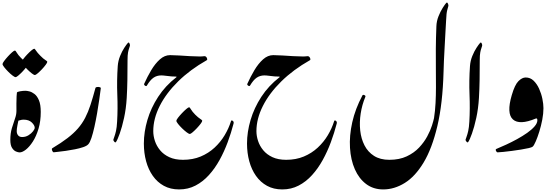

<svg xmlns="http://www.w3.org/2000/svg" viewBox="-30 -1181 4300 1494"><path d="M168.9 -474.6Q179.2 -474.6 198.5 -470Q217.8 -465.3 238.3 -449.7Q258.8 -434.1 272.9 -400.9Q287.1 -367.7 287.1 -310.1Q287.1 -237.8 269.8 -179.7Q252.4 -121.6 226.1 -80.3Q199.7 -39.1 171.9 -17.1Q144 4.9 122.6 4.9Q111.8 4.9 94.7 -2Q77.6 -8.8 64 -29.8Q50.3 -50.8 50.3 -92.8Q50.3 -143.1 62.3 -183.3Q74.2 -223.6 85.9 -256.1Q97.7 -288.6 97.7 -314.5Q97.7 -320.3 110.4 -318.1Q123 -315.9 123 -303.2Q123 -290 117.2 -262.5Q111.3 -234.9 105.7 -206.3Q100.1 -177.7 100.1 -161.1Q100.1 -141.1 110.8 -127.9Q121.6 -114.7 142.1 -114.7Q169.9 -114.7 192.1 -128.7Q214.4 -142.6 227.3 -159.7Q240.2 -176.8 240.2 -186.5Q240.2 -205.6 217.5 -227.8Q194.8 -250 153.3 -250Q138.7 -250 126.7 -245.8Q114.7 -241.7 107.9 -241.7Q103.5 -241.7 101.1 -262.2Q98.6 -282.7 97.9 -313.5Q97.2 -344.2 97.7 -376.2Q98.1 -408.2 99.1 -431.9Q100.1 -455.6 101.6 -460.4Q103.5 -466.8 126 -470.7Q148.4 -474.6 168.9 -474.6ZM188 -682.6Q188 -676.3 175.8 -659.9Q163.6 -643.6 146.2 -625.2Q128.9 -606.9 113.3 -593.8Q97.7 -580.6 91.8 -580.6Q84 -580.6 67.4 -593.3Q50.8 -606 33 -624Q15.1 -642.1 2.4 -658.4Q-10.3 -674.8 -10.3 -682.6Q-10.3 -689.5 2 -706.1Q14.2 -722.7 31.5 -741.7Q48.8 -760.7 64.2 -774.2Q79.6 -787.6 85.9 -787.6Q91.3 -787.6 100.6 -771Q109.9 -754.4 133.8 -730Q157.7 -706.5 172.9 -697.3Q188 -688 188 -682.6ZM337.9 -699.7Q337.9 -693.4 325.7 -676.8Q313.5 -660.2 296.1 -641.8Q278.8 -623.5 263.2 -610.4Q247.6 -597.2 241.7 -597.2Q233.9 -597.2 217.5 -609.9Q201.2 -622.6 183.1 -640.6Q165 -658.7 152.3 -675.3Q139.6 -691.9 139.6 -699.7Q139.6 -706.5 152.1 -722.9Q164.6 -739.3 181.6 -757.3Q198.7 -775.4 214.4 -788.6Q230 -801.8 236.3 -801.8Q241.2 -801.8 250.7 -786.4Q260.3 -771 284.2 -747.1Q307.6 -723.1 322.8 -714.1Q337.9 -705.1 337.9 -699.7Z M712.9 -497.1Q714.4 -502.4 724.9 -503.9Q735.4 -505.4 745.1 -502.9Q754.9 -500.5 754.4 -494.6Q749.5 -456.1 742.2 -404.8Q734.9 -353.5 725.3 -298.6Q715.8 -243.7 704.6 -193.6Q693.4 -143.6 681.4 -107.4Q669.4 -71.3 656.7 -58.1Q645 -45.4 616.9 -35.9Q588.9 -26.4 553.2 -19.3Q517.6 -12.2 482.9 -7.3Q448.2 -2.4 422.4 0.2Q396.5 2.9 388.7 3.9Q380.9 4.4 375.7 -9.8Q370.6 -23.9 377.4 -27.8Q446.8 -69.3 494.9 -106.2Q543 -143.1 576.2 -181.2Q609.4 -219.2 632.6 -263.9Q655.8 -308.6 674.3 -365.5Q692.9 -422.4 712.9 -497.1Z M886.2 -667Q889.2 -707.5 904.3 -744.9Q919.4 -782.2 937.3 -809.3Q955.1 -836.4 964.8 -846.7Q972.2 -855 977.5 -843.3Q982.9 -831.5 981 -824.7Q979.5 -817.4 974.9 -805.7Q970.2 -793.9 966.3 -772.7Q962.4 -751.5 962.4 -714.4Q962.4 -631.8 961.2 -559.3Q960 -486.8 956.1 -419.9Q951.2 -335.9 935.3 -263.4Q919.4 -190.9 901.6 -141.4Q883.8 -91.8 872.6 -76.2Q867.7 -68.8 859.1 -78.6Q850.6 -88.4 852.1 -94.7Q854.5 -104 860.4 -119.1Q866.2 -134.3 872.6 -161.9Q878.9 -189.5 881.3 -235.4Q887.2 -334.5 882.8 -443.8Q878.4 -553.2 886.2 -667Z M1543.5 -241.2Q1543.9 -234.9 1531.5 -218.3Q1519 -201.7 1501.7 -183.3Q1484.4 -165 1469 -151.9Q1453.6 -138.7 1447.3 -138.7Q1439.5 -138.7 1422.6 -151.4Q1405.8 -164.1 1387.2 -182.1Q1368.7 -200.2 1355.5 -216.8Q1342.3 -233.4 1342.3 -241.2Q1342.3 -248 1355.2 -264.9Q1368.2 -281.7 1386 -300.5Q1403.8 -319.3 1419.7 -332.8Q1435.5 -346.2 1441.4 -346.2Q1446.8 -346.2 1456.3 -329.3Q1465.8 -312.5 1489.3 -288.6Q1513.2 -265.1 1528.3 -255.9Q1543.5 -246.6 1543.5 -241.2ZM1558.6 -743.7Q1572.8 -745.1 1579.3 -730.7Q1585.9 -716.3 1578.6 -712.4Q1449.2 -639.2 1356 -547.4Q1262.7 -455.6 1212.6 -356.2Q1162.6 -256.8 1162.6 -160.6Q1162.6 -123.5 1175.3 -84.5Q1188 -45.4 1215.6 -12Q1243.2 21.5 1287.4 42Q1331.5 62.5 1394 62.5Q1470.2 62.5 1531.5 36.9Q1592.8 11.2 1639.4 -32Q1686 -75.2 1718 -128.7Q1750 -182.1 1767.1 -237.3Q1770 -248.5 1780.8 -241Q1791.5 -233.4 1787.1 -218.3Q1768.6 -147 1741.7 -74.5Q1714.8 -2 1678.5 64Q1642.1 129.9 1595.5 181.4Q1548.8 232.9 1491.2 262.9Q1433.6 293 1363.8 293Q1296.4 293 1245.1 264.9Q1193.8 236.8 1159.2 187.5Q1124.5 138.2 1106.9 73.7Q1089.4 9.3 1089.4 -64Q1089.4 -153.3 1116.9 -247.3Q1144.5 -341.3 1200.7 -427.5Q1256.8 -513.7 1341.8 -579.6Q1349.1 -585 1337.2 -585.2Q1325.2 -585.4 1304.7 -586.4Q1284.7 -587.9 1262 -591.1Q1239.3 -594.2 1225.1 -594.2Q1190.4 -594.2 1164.3 -576.2Q1138.2 -558.1 1112.8 -515.1Q1108.4 -507.8 1098.6 -514.4Q1088.9 -521 1091.8 -528.8Q1116.2 -583.5 1146.7 -634.8Q1177.2 -686 1214.1 -719Q1251 -752 1293.5 -752Q1323.2 -752 1364.7 -749.3Q1406.2 -746.6 1447.8 -744.1Q1489.3 -741.7 1519 -741.7Q1529.3 -741.7 1539.1 -741.9Q1548.8 -742.2 1558.6 -743.7Z M2361.3 -743.7Q2375.5 -745.1 2382.1 -730.7Q2388.7 -716.3 2381.3 -712.4Q2252 -639.2 2158.7 -547.4Q2065.4 -455.6 2015.4 -356.2Q1965.3 -256.8 1965.3 -160.6Q1965.3 -123.5 1978 -84.5Q1990.7 -45.4 2018.3 -12Q2045.9 21.5 2090.1 42Q2134.3 62.5 2196.8 62.5Q2272.9 62.5 2334.2 36.9Q2395.5 11.2 2442.1 -32Q2488.8 -75.2 2520.8 -128.7Q2552.7 -182.1 2569.8 -237.3Q2572.8 -248.5 2583.5 -241Q2594.2 -233.4 2589.8 -218.3Q2571.3 -147 2544.4 -74.5Q2517.6 -2 2481.2 64Q2444.8 129.9 2398.2 181.4Q2351.6 232.9 2293.9 262.9Q2236.3 293 2166.5 293Q2099.1 293 2047.9 264.9Q1996.6 236.8 1961.9 187.5Q1927.2 138.2 1909.7 73.7Q1892.1 9.3 1892.1 -64Q1892.1 -153.3 1919.7 -247.3Q1947.3 -341.3 2003.4 -427.5Q2059.6 -513.7 2144.5 -579.6Q2151.9 -585 2139.9 -585.2Q2127.9 -585.4 2107.4 -586.4Q2087.4 -587.9 2064.7 -591.1Q2042 -594.2 2027.8 -594.2Q1993.2 -594.2 1967 -576.2Q1940.9 -558.1 1915.5 -515.1Q1911.1 -507.8 1901.4 -514.4Q1891.6 -521 1894.5 -528.8Q1918.9 -583.5 1949.5 -634.8Q1980 -686 2016.8 -719Q2053.7 -752 2096.2 -752Q2126 -752 2167.5 -749.3Q2209 -746.6 2250.5 -744.1Q2292 -741.7 2321.8 -741.7Q2332 -741.7 2341.8 -741.9Q2351.6 -742.2 2361.3 -743.7Z M2999.5 62.5Q3077.6 62.5 3134.8 35.6Q3191.9 8.8 3231 -32.7Q3270 -74.2 3294.4 -119.6Q3318.8 -165 3331.1 -203.9Q3343.3 -242.7 3347.2 -262.2Q3356 -318.8 3359.1 -379.2Q3362.3 -439.5 3362.3 -502.9Q3362.3 -575.7 3361.6 -648.4Q3360.8 -721.2 3361.3 -801.3Q3361.8 -881.3 3365.7 -977.1Q3367.2 -1017.1 3382.1 -1054.4Q3397 -1091.8 3414.6 -1119.4Q3432.1 -1147 3441.9 -1157.7Q3449.2 -1166 3454.8 -1154.1Q3460.4 -1142.1 3459 -1135.3Q3456.1 -1124 3450 -1102.3Q3443.8 -1080.6 3441.4 -1024.4Q3439 -983.4 3436 -928.5Q3433.1 -873.5 3429.9 -815.9Q3426.8 -758.3 3424.3 -707.5Q3421.9 -656.7 3421.4 -623Q3414.6 -375 3373.3 -200.4Q3332 -25.9 3266.6 83Q3201.2 191.9 3119.9 242.4Q3038.6 293 2951.7 293Q2875 293 2819.1 251Q2763.2 209 2731.2 136.2Q2699.2 63.5 2693.4 -30.5Q2687.5 -124.5 2710.9 -229.2Q2734.4 -334 2790 -438.5Q2793.9 -445.8 2805.2 -440.9Q2816.4 -436 2813 -427.7Q2787.1 -365.7 2776.6 -297.9Q2766.1 -230 2772.9 -165.8Q2779.8 -101.6 2806.2 -50Q2832.5 1.5 2880.4 32Q2928.2 62.5 2999.5 62.5Z M3627 -667Q3629.9 -707.5 3645 -744.9Q3660.2 -782.2 3678 -809.3Q3695.8 -836.4 3705.6 -846.7Q3712.9 -855 3718.3 -843.3Q3723.6 -831.5 3721.7 -824.7Q3720.2 -817.4 3715.6 -805.7Q3710.9 -793.9 3707 -772.7Q3703.1 -751.5 3703.1 -714.4Q3703.1 -631.8 3701.9 -559.3Q3700.7 -486.8 3696.8 -419.9Q3691.9 -335.9 3676 -263.4Q3660.2 -190.9 3642.3 -141.4Q3624.5 -91.8 3613.3 -76.2Q3608.4 -68.8 3599.9 -78.6Q3591.3 -88.4 3592.8 -94.7Q3595.2 -104 3601.1 -119.1Q3606.9 -134.3 3613.3 -161.9Q3619.6 -189.5 3622.1 -235.4Q3627.9 -334.5 3623.5 -443.8Q3619.1 -553.2 3627 -667Z M4060.5 -578.1Q4096.2 -578.1 4122.1 -553.2Q4147.9 -528.3 4165 -490.5Q4182.1 -452.6 4190.4 -411.9Q4198.7 -371.1 4198.7 -339.4Q4198.7 -297.4 4189.5 -249.3Q4180.2 -201.2 4166.5 -157Q4152.8 -112.8 4138.9 -81.1Q4125 -49.3 4115.7 -40.5Q4109.9 -34.7 4085 -28.8Q4060.1 -22.9 4024.9 -17.3Q3989.7 -11.7 3953.1 -6.8Q3916.5 -2 3886.7 1Q3856.9 3.9 3842.8 4.4Q3835 4.9 3829.6 -6.8Q3824.2 -18.6 3832 -22Q3866.7 -36.1 3908.9 -55.7Q3951.2 -75.2 3993.9 -98.6Q4036.6 -122.1 4072.3 -147.2Q4107.9 -172.4 4129.6 -197.5Q4151.4 -222.7 4151.4 -245.6Q4151.4 -252.4 4148.9 -256.8Q4146.5 -261.2 4139.6 -258.8Q4012.2 -205.6 3961.2 -251.7Q3910.2 -297.9 3952.1 -440.4Q3975.6 -521.5 4004.2 -549.8Q4032.7 -578.1 4060.5 -578.1Z"/></svg>

Font: Awami Nastaliq
Style: Bold
Weight: 700
Designer: Peter Martin, SIL International
Foundry: SIL International
Version: Version 3.100